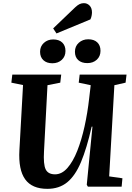

<svg xmlns="http://www.w3.org/2000/svg" viewBox="-20 -1183 835 1217"><path d="M672 -65 756 -53 751 0H537L530 -12L566 -380H561Q530 -243 493.5 -156Q457 -69 406 -27.5Q355 14 280 14Q183 14 139.5 -46.5Q96 -107 103 -231L126 -644L52 -659L58 -710H368L362 -659L281 -643L259 -225Q254 -141 269.5 -109.5Q285 -78 329 -78Q372 -78 407.5 -118.5Q443 -159 470 -227.5Q497 -296 516 -382Q535 -468 545 -558L555 -643L479 -659L485 -710H782L776 -659L705 -643ZM455 -855Q455 -890 479.5 -912Q504 -934 539 -934Q576 -934 596.5 -914.5Q617 -895 617 -861Q617 -826 593.5 -804.5Q570 -783 534 -783Q497 -783 476 -802Q455 -821 455 -855ZM234 -855Q234 -889 258 -911Q282 -933 317 -933Q354 -933 374.5 -913.5Q395 -894 395 -860Q395 -825 371.5 -803.5Q348 -782 312 -782Q276 -782 255 -801.5Q234 -821 234 -855ZM457 -1137Q472 -1151 484.5 -1157Q497 -1163 512 -1163Q533 -1163 548 -1147.5Q563 -1132 563 -1104Q563 -1095 560.5 -1082.5Q558 -1070 553 -1060L338 -971L317 -1003Z"/></svg>

Font: Literata 36pt
Style: Bold Italic
Weight: 700
Italic angle: -2°
Designer: Latin by Veronika Burian and Jose Scaglione. Greek by Irene Vlachou. Cyrillic by Vera Evstafieva
Foundry: TypeTogether
Version: Version 3.002